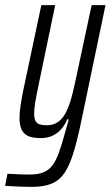

<svg xmlns="http://www.w3.org/2000/svg" viewBox="-64 -530 431 748"><path d="M61 198Q46 198 28 197.5Q10 197 -8 196Q-26 195 -44 194L-35 147Q-24 147 -10.5 148Q3 149 19 149.5Q35 150 52 150Q84 150 105 141.5Q126 133 140 114.5Q154 96 165.5 64.5Q177 33 189 -12Q193 -25 196.5 -38.5Q200 -52 204 -65H198Q190 -45 176 -28.5Q162 -12 142 -2Q122 8 94 8Q65 8 47 0.5Q29 -7 20.5 -24.5Q12 -42 12 -70Q12 -91 16 -118Q20 -145 27 -180L97 -510H151L87 -202Q78 -160 73.5 -132.5Q69 -105 69 -88Q69 -70 74 -59.5Q79 -49 90 -45.5Q101 -42 118 -42Q146 -42 165 -57Q184 -72 196.5 -99.5Q209 -127 218 -163.5Q227 -200 236 -243L293 -510H347L256 -74Q240 5 224.5 57.5Q209 110 189 141Q169 172 138 185Q107 198 61 198Z"/></svg>

Font: Saira UltraCondensed
Style: Italic
Weight: 400
Width: 1
Italic angle: -12°
Designer: Hector Gatti with collaboration of the Omnibus-Type team
Foundry: Omnibus-Type
Version: Version 1.101